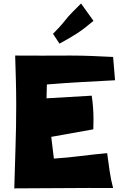

<svg xmlns="http://www.w3.org/2000/svg" viewBox="-20 -1042 681 1070"><path d="M621.1 -594.7Q525.4 -589.8 431.2 -584.5Q336.9 -579.1 241.2 -571.3L239.3 -494.1L491.2 -508.8Q496.1 -475.6 498.5 -443.4Q501 -411.1 501 -377.9Q501 -364.3 500.5 -349.6Q500 -335 500 -321.3L265.6 -279.3L280.3 -158.2Q354.5 -163.1 428.2 -172.4Q502 -181.6 577.1 -188.5Q584 -139.6 590.8 -90.3Q597.7 -41 610.4 5.9Q471.7 4.9 335 6.3Q198.2 7.8 59.6 7.8Q62.5 -106.4 66.4 -219.7Q70.3 -333 70.3 -448.2V-466.8Q70.3 -533.2 68.4 -599.1Q66.4 -665 64.5 -732.4Q141.6 -731.4 218.3 -731.9Q294.9 -732.4 373 -732.4Q432.6 -732.4 491.7 -730Q550.8 -727.5 610.4 -724.6ZM501 -925.8Q476.6 -905.3 454.6 -888.2Q432.6 -871.1 410.2 -856.4Q387.7 -841.8 363.8 -828.1Q339.8 -814.5 311.5 -798.8L275.4 -853.5Q293 -871.1 309.1 -888.7Q325.2 -906.2 340.8 -925.8Q361.3 -952.1 384.8 -975.6Q408.2 -999 431.6 -1022.5Z"/></svg>

Font: Slackey
Style: Regular
Weight: 400
Designer: Squid
Foundry: Font Diner, Inc DBA Sideshow
Version: Version 1.001